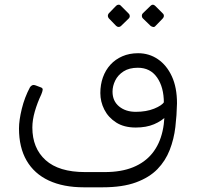

<svg xmlns="http://www.w3.org/2000/svg" viewBox="-20 -646 840 819"><path d="M338 153Q250 153 188 124Q126 95 93.5 39Q61 -17 61 -98Q61 -133 73 -182Q85 -231 108 -274Q112 -280 118 -282.5Q124 -285 134 -281L155 -273Q163 -270 162 -262.5Q161 -255 156 -243Q139 -207 128.5 -170.5Q118 -134 118 -102Q118 -14 174.5 37Q231 88 343 88H427Q497 88 547.5 67.5Q598 47 629.5 8Q661 -31 673.5 -87Q686 -143 680 -213L735 -205Q734 -155 728 -104Q722 -53 704 -6.5Q686 40 651.5 75.5Q617 111 560 132Q503 153 417 153ZM679 -207Q679 -274 650 -315.5Q621 -357 568 -357Q531 -357 507 -341.5Q483 -326 471.5 -302.5Q460 -279 460 -255Q460 -215 488 -192Q516 -169 559 -169Q604 -169 637.5 -182.5Q671 -196 681 -212L691 -152Q670 -130 637 -116Q604 -102 559 -102Q509 -102 475.5 -123.5Q442 -145 425 -178.5Q408 -212 408 -249Q408 -285 419 -316Q430 -347 451 -370Q472 -393 502 -406Q532 -419 569 -419Q616 -419 653.5 -393.5Q691 -368 713 -320.5Q735 -273 735 -205ZM496 -535Q492 -531 486 -531Q480 -531 475 -536L444 -568Q440 -573 440 -578.5Q440 -584 444 -589L475 -621Q480 -626 486 -626Q492 -626 496 -621L528 -589Q533 -585 533.5 -578.5Q534 -572 529 -567ZM643 -535Q639 -530 633 -531Q627 -532 622 -536L589 -568Q585 -572 585 -578.5Q585 -585 589 -589L622 -621Q627 -626 632 -626Q637 -626 642 -621L674 -589Q679 -585 679 -578.5Q679 -572 674 -567Z"/></svg>

Font: Rubik Light
Style: Italic
Weight: 300
Italic angle: -12°
Designer: Hubert and Fischer
Foundry: Hubert and Fischer
Version: Version 2.300;gftools[0.9.30]